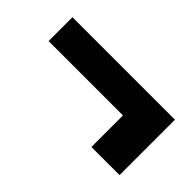

<svg xmlns="http://www.w3.org/2000/svg" viewBox="-38 -595 637 637"><g transform="rotate(45 280.5 -276.0)"><path d="M389 -294H40V-406H521V-146H389Z"/></g></svg>

Font: Chakra Petch
Style: Bold
Weight: 700
Designer: Katatrad Aksorn Co.,Ltd.
Foundry: Cadson Demak Co.,Ltd.
Version: Version 1.000; ttfautohint (v1.6)